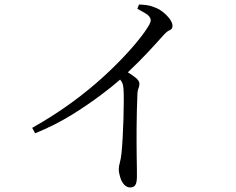

<svg xmlns="http://www.w3.org/2000/svg" viewBox="-20 -785 1040 847"><path d="M586 -746 593 -765C616 -764 637 -763 658 -754C685 -746 712 -724 729 -701C737 -690 741 -680 741 -671C741 -662 737 -655 729 -652C720 -649 709 -639 696 -624C659 -583 611 -529 544 -466C572 -449 595 -432 595 -417C595 -410 594 -403 591 -396C588 -388 586 -378 586 -365C582 -269 582 -170 583 -94C584 -56 584 -27 584 -7C584 30 575 42 554 42C533 42 517 21 510 -4C506 -17 504 -28 504 -39C504 -48 506 -58 509 -69C515 -90 518 -123 521 -176C524 -229 526 -290 526 -338C526 -361 526 -379 525 -390C524 -409 521 -421 510 -434C469 -398 393 -338 296 -278C247 -248 194 -221 135 -197L122 -221C249 -292 355 -372 439 -449C522 -525 583 -595 618 -644C627 -657 634 -668 639 -677C643 -685 645 -691 645 -695C645 -703 641 -711 632 -719C623 -726 607 -735 586 -746Z"/></svg>

Font: CJK Symbols
Style: Regular
Weight: 400
Designer: Ryoko NISHIZUKA 西塚涼子 (kana & ideographs); Frank Grießhammer (serif-style Latin); Paul D. Hunt (sans serif–style Latin); 
Foundry: Unicode
Version: Version 2.000;hotconv 1.1.0;makeotfexe 2.6.0